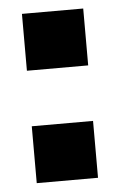

<svg xmlns="http://www.w3.org/2000/svg" viewBox="-43 -532 353 565"><g transform="rotate(-5 133.5 -250.0)"><path d="M224 -168V0H43V-168ZM224 -500V-332H43V-500Z"/></g></svg>

Font: Pathway Extreme 28pt ExtraBold
Style: Regular
Weight: 800
Designer: Eduardo Rodriguez Tunni
Foundry: Eduardo Rodriguez Tunni
Version: Version 1.001;gftools[0.9.26]